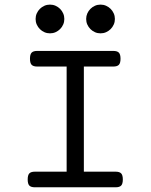

<svg xmlns="http://www.w3.org/2000/svg" viewBox="-20 -796 640 816"><path d="M263.2 -513.2H138.2Q121.6 -513.2 114.5 -520.5Q107.4 -527.8 107.4 -546.4Q107.4 -564.9 114.5 -572.3Q121.6 -579.6 138.2 -579.6H461.4Q478 -579.6 485.1 -572.3Q492.2 -564.9 492.2 -546.4Q492.2 -527.8 485.1 -520.5Q478 -513.2 461.4 -513.2H336.4V-66.4H471.2Q487.8 -66.4 494.9 -59.1Q502 -51.8 502 -33.2Q502 -14.6 494.9 -7.3Q487.8 0 471.2 0H128.4Q111.8 0 104.7 -7.3Q97.7 -14.6 97.7 -33.2Q97.7 -51.8 104.7 -59.1Q111.8 -66.4 128.4 -66.4H263.2ZM131.3 -715.3Q131.3 -728 136.2 -739Q141.1 -750 149.4 -758.3Q157.7 -766.6 168.7 -771.5Q179.7 -776.4 192.4 -776.4Q205.1 -776.4 216.1 -771.5Q227.1 -766.6 235.4 -758.3Q243.7 -750 248.5 -739Q253.4 -728 253.4 -715.3Q253.4 -702.6 248.5 -691.7Q243.7 -680.7 235.4 -672.4Q227.1 -664.1 216.1 -659.2Q205.1 -654.3 192.4 -654.3Q179.7 -654.3 168.7 -659.2Q157.7 -664.1 149.4 -672.4Q141.1 -680.7 136.2 -691.7Q131.3 -702.6 131.3 -715.3ZM346.2 -715.3Q346.2 -728 351.1 -739Q356 -750 364.3 -758.3Q372.6 -766.6 383.5 -771.5Q394.5 -776.4 407.2 -776.4Q419.9 -776.4 430.9 -771.5Q441.9 -766.6 450.2 -758.3Q458.5 -750 463.4 -739Q468.3 -728 468.3 -715.3Q468.3 -702.6 463.4 -691.7Q458.5 -680.7 450.2 -672.4Q441.9 -664.1 430.9 -659.2Q419.9 -654.3 407.2 -654.3Q394.5 -654.3 383.5 -659.2Q372.6 -664.1 364.3 -672.4Q356 -680.7 351.1 -691.7Q346.2 -702.6 346.2 -715.3Z"/></svg>

Font: Courier Prime
Style: Regular
Weight: 400
Designer: Alan Dague-Greene
Foundry: Quote-Unquote Apps
Version: Version 1.203